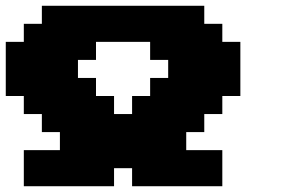

<svg xmlns="http://www.w3.org/2000/svg" viewBox="-20 -645 977 665"><path d="M437.5 0H750V-125H625V-187.5H687.5V-250H750V-312.5H812.5V-500H750V-562.5H687.5V-625H125V-562.5H62.5V-500H0V-312.5H62.5V-250H125V-187.5H187.5V-125H62.5V0H375V-62.5H437.5ZM437.5 -250H375V-312.5H312.5V-375H250V-437.5H312.5V-500H500V-437.5H562.5V-375H500V-312.5H437.5Z"/></svg>

Font: Faithful 32x
Style: Bold
Weight: 400
Foundry: Faithful Resource Pack
Version: Version 1.0; January 27, 2023